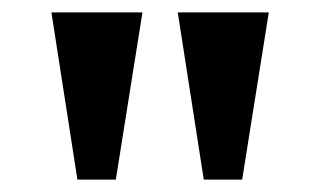

<svg xmlns="http://www.w3.org/2000/svg" viewBox="-20 -734 517 310"><path d="M105 -444 63 -714H210L167 -444ZM309 -444 267 -714H414L371 -444Z"/></svg>

Font: Noto Serif Thai SemiCondensed
Style: Bold
Weight: 700
Width: 4
Designer: Monotype Design Team
Foundry: Monotype Imaging Inc.
Version: Version 2.002; ttfautohint (v1.8.4.7-5d5b)